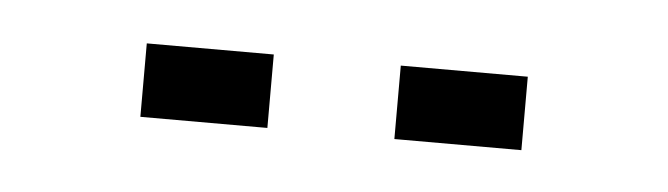

<svg xmlns="http://www.w3.org/2000/svg" viewBox="-23 -823 435 125"><g transform="rotate(5 194.5 -760.0)"><path d="M236 -784H319V-736H236ZM70 -784H153V-736H70Z"/></g></svg>

Font: Facade Sud
Style: Regular
Weight: 100
Designer: Éléonore Fines
Foundry: Velvetyne Type Foundry
Version: Version 1.001;Glyphs 3.2 (3202)